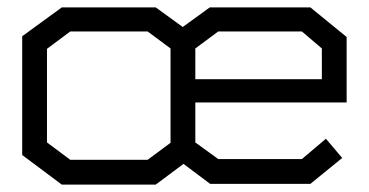

<svg xmlns="http://www.w3.org/2000/svg" viewBox="-20 -497 997 519"><path d="M508 -220V-112L570 -67H796L861 -122L905 -70L819 0H548L476 -54L401 2H147L40 -78V-399L147 -477H401L474 -424L547 -477H819L917 -397V-220ZM441 -111V-366L379 -412H170L107 -365V-112L170 -65H379ZM508 -366V-283H850V-366L796 -412H570Z"/></svg>

Font: Turret Road Medium
Style: Regular
Weight: 500
Designer: Noponies
Foundry: Noponies
Version: Version 1.001; ttfautohint (v1.8)